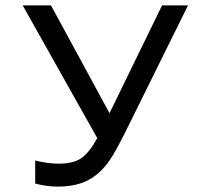

<svg xmlns="http://www.w3.org/2000/svg" viewBox="-20 -690 764 719"><path d="M199.2 -77.1Q255.4 -77.1 285.2 -98.1Q314.9 -119.1 344.2 -172.9L64.9 -669.9H170.9L390.1 -266.1L586.9 -669.9H684.1L459 -214.8Q414.1 -123.5 390.6 -89.8Q345.2 -23.9 281.7 -3.4Q244.6 8.8 196.8 8.8Q152.8 8.8 111.8 -2.9V-88.9Q160.2 -77.1 199.2 -77.1Z"/></svg>

Font: LT Wave Text
Style: Regular
Weight: 400
Designer: Daniel Lyons
Version: Version 2.5 (Glyphs App)